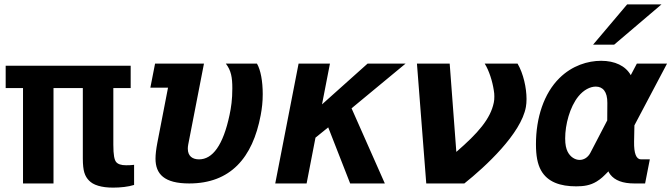

<svg xmlns="http://www.w3.org/2000/svg" viewBox="-20 -837 3063 876"><path d="M496.1 19C512.2 19 530.3 18.1 546.4 16.1C562.5 14.2 577.6 11.2 591.8 6.8V-85L575.7 -83.5C570.3 -83 563.5 -83 555.2 -83C532.2 -83 517.1 -88.4 509.3 -98.6C502 -108.4 497.1 -128.9 497.1 -176.8V-435.1H576.2V-537.1H5.9V-435.1H85V0H224.1V-435.1H357.9V-113.8C357.9 -85 360.4 -64 364.7 -49.8C369.6 -33.7 377 -22.5 386.2 -13.2C395.5 -3.9 407.2 4.4 428.7 10.7C447.3 16.1 468.3 19 496.1 19Z M843.3 0C1030.8 0 1132.8 -116.2 1169.4 -311.5C1175.3 -342.8 1178.7 -372.1 1178.7 -407.7C1178.7 -466.3 1169.4 -517.6 1152.3 -546.9H1010.3C1034.7 -515.1 1040 -483.9 1040 -433.6C1040 -382.8 1034.7 -347.2 1027.3 -312.5C998 -173.8 949.7 -109.9 888.2 -109.9C858.4 -109.9 836.9 -124.5 836.9 -158.7C836.9 -164.1 837.4 -170.9 838.9 -178.2L910.6 -546.9H687.5L666 -437H746.6L697.8 -185.1C692.4 -156.7 689.5 -132.3 689.5 -113.3C689.5 -43 729 0 843.3 0Z M1235.8 0H1378.9L1419.4 -209L1477.5 -255.9L1577.6 0H1735.8L1584 -342.8L1830.6 -546.9H1657.2L1449.2 -360.8L1485.4 -546.9H1342.3Z M1924.8 0H2098.6C2195.3 -77.1 2357.9 -227.5 2379.4 -349.1C2381.3 -359.9 2382.3 -372.1 2382.3 -385.3C2382.3 -435.5 2368.2 -501 2341.3 -546.9H2191.4C2211.4 -515.1 2226.6 -466.8 2232.9 -425.3C2234.9 -413.6 2235.4 -407.2 2235.4 -397C2235.4 -386.2 2234.9 -377.4 2232.9 -368.7C2217.8 -294.9 2161.1 -229.5 2062 -144L2031.7 -546.9H1882.3Z M2686 -633.3H2782.2L2998 -816.9H2841.3ZM2873.5 0H2923.3L2944.8 -109.9H2904.8C2882.8 -109.9 2872.1 -136.7 2873 -190.4L2874.5 -265.1L3023.4 -546.9H2885.7L2857.9 -494.1C2834 -536.6 2785.2 -559.6 2722.7 -559.6C2662.1 -559.6 2590.3 -538.1 2532.2 -480.5C2461.9 -411.1 2425.3 -300.3 2425.3 -179.2C2425.3 -127 2432.1 -89.4 2448.2 -60.1C2478 -6.3 2536.1 13.2 2608.9 13.2C2643.6 13.2 2673.3 8.8 2702.1 -8.8C2722.7 -21.5 2732.9 -31.7 2755.9 -55.2C2756.8 -51.8 2759.8 -47.4 2764.2 -41C2785.2 -13.7 2821.8 0 2873.5 0ZM2673.3 -139.2C2662.1 -118.2 2643.6 -107.4 2624.5 -107.4C2604 -107.4 2581.5 -120.6 2569.3 -146C2563 -159.2 2558.6 -176.8 2558.6 -205.6C2558.6 -268.6 2579.6 -348.6 2618.7 -397C2643.1 -427.2 2672.9 -441.9 2698.2 -441.9C2730 -441.9 2751.5 -419.4 2751 -367.2L2750.5 -287.6Z"/></svg>

Font: Hack
Style: Bold Oblique
Weight: 700
Italic angle: -12°
Monospace: yes
Designer: Christopher Simpkins
Foundry: Christopher Simpkins
Version: Version 2.010